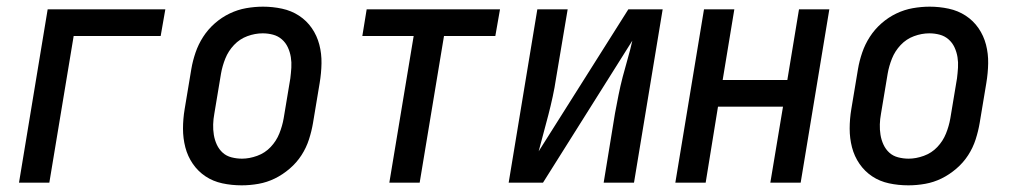

<svg xmlns="http://www.w3.org/2000/svg" viewBox="-20 -548 3040 576"><path d="M37 0 123 -520H476L462 -440H201L128 0Z M705 8Q675 8 647 2Q619 -4 596.5 -19Q574 -34 558.5 -56.5Q543 -79 536 -106Q529 -133 529 -162Q529 -191 534 -221L554 -341Q558 -365 566.5 -390Q575 -415 589.5 -437.5Q604 -460 624.5 -478Q645 -496 669 -507.5Q693 -519 718.5 -523.5Q744 -528 769 -528Q798 -528 826 -522Q854 -516 877 -501Q900 -486 915.5 -463.5Q931 -441 938 -414Q945 -387 944.5 -358Q944 -329 939 -299L919 -179Q915 -155 907 -130Q899 -105 884.5 -82.5Q870 -60 849 -42Q828 -24 804.5 -12.5Q781 -1 755.5 3.5Q730 8 705 8ZM706 -72Q728 -72 751.5 -80.5Q775 -89 792 -107Q809 -125 818 -147.5Q827 -170 831 -193L851 -313Q853 -329 854 -345Q855 -361 852.5 -376.5Q850 -392 843.5 -406Q837 -420 825.5 -430Q814 -440 799 -444Q784 -448 768 -448Q745 -448 722 -439.5Q699 -431 682 -413Q665 -395 656 -372.5Q647 -350 643 -327L623 -207Q620 -191 619.5 -175Q619 -159 621.5 -143.5Q624 -128 630.5 -114Q637 -100 648 -90Q659 -80 674.5 -76Q690 -72 706 -72Z M1148 0 1221 -440H1067L1080 -520H1480L1466 -440H1312L1239 0Z M1506 0 1592 -520H1683L1648 -312Q1644 -285 1638 -257.5Q1632 -230 1625 -203Q1618 -176 1610.5 -148.5Q1603 -121 1596 -94L1865 -520H1968L1882 0H1791L1825 -208Q1830 -235 1835.5 -262.5Q1841 -290 1848 -317Q1855 -344 1863 -371.5Q1871 -399 1877 -426L1609 0Z M2006 0 2092 -520H2183L2148 -308H2342L2377 -520H2468L2382 0H2291L2329 -228H2134L2097 0Z M2705 8Q2675 8 2647 2Q2619 -4 2596.5 -19Q2574 -34 2558.5 -56.5Q2543 -79 2536 -106Q2529 -133 2529 -162Q2529 -191 2534 -221L2554 -341Q2558 -365 2566.5 -390Q2575 -415 2589.5 -437.5Q2604 -460 2624.5 -478Q2645 -496 2669 -507.5Q2693 -519 2718.5 -523.5Q2744 -528 2769 -528Q2798 -528 2826 -522Q2854 -516 2877 -501Q2900 -486 2915.5 -463.5Q2931 -441 2938 -414Q2945 -387 2944.5 -358Q2944 -329 2939 -299L2919 -179Q2915 -155 2907 -130Q2899 -105 2884.5 -82.5Q2870 -60 2849 -42Q2828 -24 2804.5 -12.5Q2781 -1 2755.5 3.5Q2730 8 2705 8ZM2706 -72Q2728 -72 2751.5 -80.5Q2775 -89 2792 -107Q2809 -125 2818 -147.5Q2827 -170 2831 -193L2851 -313Q2853 -329 2854 -345Q2855 -361 2852.5 -376.5Q2850 -392 2843.5 -406Q2837 -420 2825.5 -430Q2814 -440 2799 -444Q2784 -448 2768 -448Q2745 -448 2722 -439.5Q2699 -431 2682 -413Q2665 -395 2656 -372.5Q2647 -350 2643 -327L2623 -207Q2620 -191 2619.5 -175Q2619 -159 2621.5 -143.5Q2624 -128 2630.5 -114Q2637 -100 2648 -90Q2659 -80 2674.5 -76Q2690 -72 2706 -72Z"/></svg>

Font: Iosevka SS04 Medium Oblique
Style: Regular
Weight: 500
Italic angle: -9°
Monospace: yes
Designer: Belleve Invis
Foundry: Belleve Invis
Version: Version 19.0.0; ttfautohint (v1.8.4)